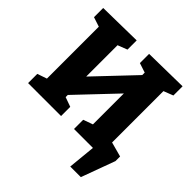

<svg xmlns="http://www.w3.org/2000/svg" viewBox="-227 -891 1269 1269"><g transform="rotate(45 407.0 -257.0)"><path d="M700 -595V-115L803 -87V-44L716 193H617L636 0H459V-86L526 -110V-399L271 -130V-110L338 -86V0H30V-86L97 -109V-594L30 -616V-702L338 -707V-621L271 -595V-302L526 -571V-594L459 -616V-702L767 -707V-621Z"/></g></svg>

Font: Bitter Pro ExtraBold
Style: Regular
Weight: 800
Designer: Sol Matas, and Bitter project Authors
Foundry: Sol Matas
Version: Version 1.010